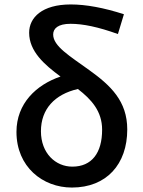

<svg xmlns="http://www.w3.org/2000/svg" viewBox="-20 -830 643 863"><path d="M537 -766C447 -795 367 -810 298 -810C169 -810 111 -751 111 -683C111 -599 180 -539 252 -486C143 -449 54 -365 54 -237C54 -80 172 13 303 13C459 13 552 -92 552 -248C552 -376 477 -446 381 -515C294 -578 219 -622 219 -675C219 -702 241 -723 297 -723C353 -723 421 -709 510 -677ZM305 -81C230 -81 164 -141 164 -240C164 -340 226 -406 330 -430C391 -383 439 -330 439 -247C439 -143 393 -81 305 -81Z"/></svg>

Font: Spoqa Han Sans Neo Medium
Style: Regular
Weight: 500
Designer: [Spoqa Han Sans Neo] Dong-huui Kim  Younghwa Kang  Yujin Lee  [Noto Sans] Ryoko NISHIZUKA  (kana & ideographs); Paul D. 
Foundry: Spoqa (http://www.spoqa-han-sans.com)
Version: Version 1.000